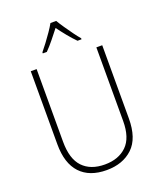

<svg xmlns="http://www.w3.org/2000/svg" viewBox="-171 -1054 975 1169"><g transform="rotate(-20 317.0 -469.5)"><path d="M549 -240Q549 -111 485 -50.5Q421 10 316 10Q205 10 145.5 -53.5Q86 -117 86 -241V-714H124V-243Q124 -132 174.5 -79Q225 -26 317 -26Q406 -26 458.5 -77Q511 -128 511 -237V-714H549ZM336 -949Q349 -927 368.5 -898.5Q388 -870 408 -842.5Q428 -815 443 -798V-791H417Q392 -816 365.5 -848.5Q339 -881 318 -910Q296 -882 269.5 -849Q243 -816 218 -791H192V-798Q208 -817 228.5 -844.5Q249 -872 268 -899.5Q287 -927 299 -949Z"/></g></svg>

Font: Noto Sans Lao Looped SemiCondensed ExtraLight
Style: Regular
Weight: 200
Width: 4
Designer: Mark Frömberg, Ben Mitchell
Foundry: The Fontpad Ltd
Version: Version 1.002; ttfautohint (v1.8.4.7-5d5b)